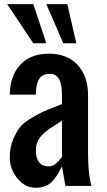

<svg xmlns="http://www.w3.org/2000/svg" viewBox="-20 -891 515 920"><path d="M14.6 -871.1H139.6L202.1 -683.6H139.6ZM202.1 -871.1H302.7L345.7 -683.6H283.2ZM151.9 -171.4Q151.9 -93.8 214.4 -93.8Q243.2 -93.8 270.5 -131.8Q275.4 -138.7 276.9 -139.6V-312.5Q269 -307.1 251 -295.9Q232.9 -284.2 222.2 -277.3Q188 -254.9 169.9 -230Q151.9 -205.1 151.9 -171.4ZM276.9 -437.5Q276.9 -537.1 220.2 -537.1Q190.4 -537.1 175.8 -522.9Q152.3 -499.5 151.9 -437.5H26.9Q27.8 -527.3 77.1 -580.6Q126 -633.8 213.9 -633.8Q301.8 -633.8 351.6 -580.1Q401.4 -526.4 401.9 -437.5V-156.2Q401.9 -58.6 418 0H293.5L276.9 -93.8Q245.6 -31.2 218.3 -11.2Q190.9 8.8 151.9 8.8Q99.6 8.8 63.5 -36.1Q27.3 -81.1 26.9 -132.8Q26.4 -183.6 42 -220.7Q57.6 -257.8 74.7 -280.3Q91.8 -302.7 131.8 -326.2Q171.9 -349.6 192.4 -358.4Q212.9 -367.2 242.7 -378.9Q272.5 -390.6 276.9 -392.6Z"/></svg>

Font: Oswald
Style: Book
Weight: 400
Designer: vernon adams
Foundry: vernon adams
Version: Version 1.000